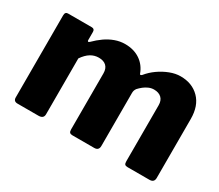

<svg xmlns="http://www.w3.org/2000/svg" viewBox="-101 -763 1125 985"><g transform="rotate(30 462.0 -270.5)"><path d="M72 0Q48 0 48 -23V-509Q48 -530 65 -530H206Q223 -530 223 -512V-464Q223 -458 226 -456.5Q229 -455 235 -460Q259 -484 284.5 -502Q310 -520 339 -530.5Q368 -541 398 -541Q450 -541 487 -516Q524 -491 540 -446Q542 -442 545.5 -443Q549 -444 553 -448Q574 -474 603 -494.5Q632 -515 664.5 -527.5Q697 -540 727 -540Q796 -540 838.5 -497Q881 -454 881 -376V-27Q881 0 853 0H724Q712 0 707.5 -5Q703 -10 703 -23V-355Q703 -383 687 -398Q671 -413 643 -413Q627 -413 612 -406.5Q597 -400 584.5 -390Q572 -380 562 -369Q557 -362 555 -355.5Q553 -349 553 -341V-27Q553 0 526 0H397Q386 0 381 -5Q376 -10 376 -23V-355Q376 -383 360.5 -398Q345 -413 316 -413Q290 -413 268 -399.5Q246 -386 226 -357V-26Q226 0 196 0H72Z"/></g></svg>

Font: Libre Franklin ExtraBold
Style: Regular
Weight: 800
Designer: Pablo Impallari, Rodrigo Fuenzalida, Nhung Nguyen
Foundry: Impallari Type
Version: Version 3.000